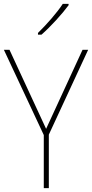

<svg xmlns="http://www.w3.org/2000/svg" viewBox="-20 -971 475 991"><path d="M334 -944V-951H304C274 -905 221 -845 176 -801V-792H194C242 -834 300 -898 334 -944ZM218 -306 29 -714H0L206 -274V0H232V-276L435 -714H406Z"/></svg>

Font: Noto Sans Sinhala UI SemiCondensed Thin
Style: Regular
Weight: 100
Width: 4
Designer: Jelle Bosma - Monotype Design Team
Foundry: Monotype Imaging Inc.
Version: Version 2.006